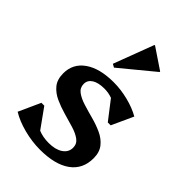

<svg xmlns="http://www.w3.org/2000/svg" viewBox="-234 -880 988 988"><g transform="rotate(45 259.5 -386.0)"><path d="M251 13Q193 13 133.5 -2.5Q74 -18 32 -44L86 -163H107L183 -57Q216 -43 259 -43Q307 -43 336 -62.5Q365 -82 365 -115Q365 -143 342.5 -159.5Q320 -176 285 -186.5Q250 -197 211 -208Q172 -219 137 -235Q102 -251 80 -278Q58 -305 58 -350Q58 -420 115.5 -460.5Q173 -501 275 -501Q327 -501 380.5 -487.5Q434 -474 474 -451L420 -333H399L321 -434Q294 -444 264 -444Q220 -444 195.5 -428.5Q171 -413 171 -386Q171 -358 193 -341.5Q215 -325 250 -314Q285 -303 324.5 -292.5Q364 -282 399 -266Q434 -250 456 -222.5Q478 -195 478 -151Q478 -72 419 -29.5Q360 13 251 13ZM222 -555 204 -565 287 -785H291L404 -709V-705Z"/></g></svg>

Font: Platypi Medium
Style: Regular
Weight: 500
Designer: David Sargent
Foundry: Bolt Cutter Type
Version: Version 1.200; ttfautohint (v1.8.4.7-5d5b)